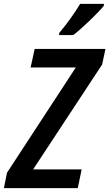

<svg xmlns="http://www.w3.org/2000/svg" viewBox="-50 -965 561 985"><path d="M253 -785H326C369 -818 455 -900 483 -936V-945H361C334 -899 292 -841 254 -796ZM-30 0H349L369 -96H120L474 -634L491 -714H128L107 -619H339L-14 -79Z"/></svg>

Font: Noto Sans Display SemiCondensed Medium
Style: Italic
Weight: 500
Width: 4
Italic angle: -12°
Designer: Monotype Design Team
Foundry: Monotype Imaging Inc.
Version: Version 1.900